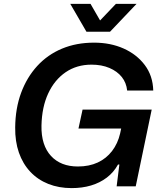

<svg xmlns="http://www.w3.org/2000/svg" viewBox="-20 -957 826 986"><path d="M348 9Q282 9 228 -12.5Q174 -34 135.5 -75Q97 -116 77 -173.5Q57 -231 58 -303Q59 -401 88.5 -480.5Q118 -560 171 -618Q224 -676 298 -707Q372 -738 463 -738Q547 -738 614.5 -708Q682 -678 723.5 -623Q765 -568 767 -492H633Q629 -532 605.5 -561.5Q582 -591 542 -608Q502 -625 450 -625Q374 -625 317 -586Q260 -547 227.5 -477Q195 -407 193 -312Q192 -261 204.5 -222Q217 -183 242 -156Q267 -129 301.5 -115.5Q336 -102 380 -102Q438 -102 482 -122.5Q526 -143 555.5 -181.5Q585 -220 597 -272L605 -310L618 -297H383L404 -394H759L677 0H579L593 -112H586Q564 -72 528.5 -45Q493 -18 447.5 -4.5Q402 9 348 9ZM424 -794 341 -937H445L494 -852L575 -937H681L545 -794Z"/></svg>

Font: Mona Sans ExtraLight SemiBold
Style: Italic
Weight: 600
Italic angle: -11.6951°
Version: Version 2.000